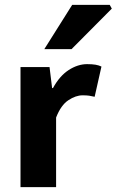

<svg xmlns="http://www.w3.org/2000/svg" viewBox="-20 -773 482 793"><path d="M64.7 0V-496.1H184.6L195.2 -409.4H198.9Q226 -459.2 263.7 -483.7Q301.4 -508.1 339.8 -508.1Q360.9 -508.1 374.8 -505.7Q388.6 -503.3 399 -498.1L370.9 -373.3Q358.6 -376.3 348 -377.8Q337.4 -379.3 321 -379.3Q292.9 -379.3 262.3 -359Q231.6 -338.7 211.7 -287.5V0ZM163 -570 278.2 -753H433.2L441.8 -737.4L275.4 -570Z"/></svg>

Font: Source Sans 3 VF
Style: Regular
Weight: 200
Designer: Paul D. Hunt
Foundry: Adobe
Version: Version 3.046;hotconv 1.0.118;makeotfexe 2.5.65603